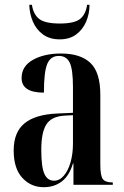

<svg xmlns="http://www.w3.org/2000/svg" viewBox="-20 -770 518 800"><path d="M162 10Q109 10 73 -29Q37 -68 37 -143Q37 -219 82 -256Q127 -293 218 -297L284 -300V-407Q284 -481 270.5 -509Q257 -537 225 -537Q191 -537 177 -504Q163 -471 163 -384Q70 -384 70 -445Q70 -494 117 -520.5Q164 -547 234 -547Q315 -547 356.5 -508Q398 -469 398 -375V-85Q398 -39 408 -24.5Q418 -10 447 -10H450V0H286V-89H284Q269 -38 237.5 -14Q206 10 162 10ZM205 -17Q228 -17 246 -38Q264 -59 274 -94Q284 -129 284 -172V-290L246 -288Q193 -284 172.5 -250.5Q152 -217 152 -146Q152 -74 165 -45.5Q178 -17 205 -17ZM229 -606Q187 -606 159 -626.5Q131 -647 117 -680Q103 -713 102 -750H113Q119 -710 143.5 -691Q168 -672 229 -672Q289 -672 313 -690.5Q337 -709 343 -750H353Q353 -713 339 -680Q325 -647 297.5 -626.5Q270 -606 229 -606Z"/></svg>

Font: Noto Serif Display ExtraCondensed SemiBold
Style: Regular
Weight: 600
Width: 2
Designer: Monotype Design Team
Foundry: Monotype Imaging Inc.
Version: Version 2.009